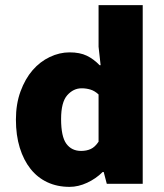

<svg xmlns="http://www.w3.org/2000/svg" viewBox="-20 -716 640 748"><path d="M251 12Q203 12 164.5 -6Q126 -24 99 -58Q72 -92 57 -140.5Q42 -189 42 -250Q42 -311 60 -360Q78 -409 107 -442.5Q136 -476 174 -494Q212 -512 251 -512Q291 -512 318 -499Q345 -486 368 -462H372L364 -534V-696H536V0H396L384 -46H380Q354 -20 319.5 -4Q285 12 251 12ZM296 -128Q317 -128 333.5 -135.5Q350 -143 364 -164V-348Q349 -362 332.5 -367Q316 -372 298 -372Q266 -372 242 -345Q218 -318 218 -252Q218 -184 238.5 -156Q259 -128 296 -128Z"/></svg>

Font: Source Code Pro Black
Style: Regular
Weight: 900
Monospace: yes
Designer: Paul D. Hunt, Teo Tuominen
Foundry: Adobe Systems Incorporated
Version: Version 2.030;PS 1.000;hotconv 16.6.51;makeotf.lib2.5.65220